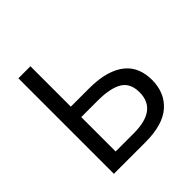

<svg xmlns="http://www.w3.org/2000/svg" viewBox="-187 -865 1015 1015"><g transform="rotate(-45 321.0 -357.0)"><path d="M187 -714V-412H321Q396 -412 447.5 -396.5Q499 -381 531 -353.5Q563 -326 577 -289Q591 -252 591 -209Q591 -113 527.5 -56.5Q464 0 332 0H97V-714ZM187 -77H323Q498 -77 498 -209Q498 -278 450.5 -306Q403 -334 310 -334H187Z"/></g></svg>

Font: BC Sans
Style: Regular
Weight: 400
Designer: Monotype Design Team
Province of B.C.
Foundry: Monotype Imaging Inc.
Version: Version 2.000;GOOG;noto-source:20170915:90ef993387c0